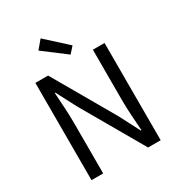

<svg xmlns="http://www.w3.org/2000/svg" viewBox="-221 -1112 1164 1255"><g transform="rotate(-30 361.0 -484.5)"><path d="M100 0H188V-385C188 -462 181 -540 177 -614H181L260 -463L527 0H622V-734H534V-352C534 -276 541 -194 546 -120H541L463 -271L196 -734H100ZM392 -779 433 -825 275 -969 223 -907Z"/></g></svg>

Font: Source Han Sans HK
Style: Regular
Weight: 400
Designer: Ryoko NISHIZUKA 西塚涼子 (kana, bopomofo & ideographs); Paul D. Hunt (Latin, Greek & Cyrillic); Sandoll Communications 산돌커뮤니
Foundry: Adobe
Version: Version 2.000;hotconv 1.0.107;makeotfexe 2.5.65593